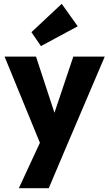

<svg xmlns="http://www.w3.org/2000/svg" viewBox="-20 -783 574 1008"><path d="M204 2 4 -486H169L296 -99H235L365 -486H530L322 2ZM79 205 225 -110 322 2 236 205ZM195 -541 145 -614 304 -763 388 -645Z"/></svg>

Font: Outfit-Bold
Style: Bold
Weight: 700
Designer: Rodrigo Fuenzalida
Foundry: fragTYPE
Version: Version 1.000